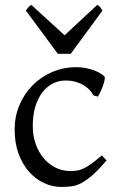

<svg xmlns="http://www.w3.org/2000/svg" viewBox="-20 -740 477 775"><path d="M410.2 -92.8Q378.4 -55.2 354.2 -33.9Q330.1 -12.7 309.6 -1.7Q289.1 9.3 269.5 12Q250 14.6 227.1 14.6Q191.4 14.6 157.5 -1.2Q123.5 -17.1 97.2 -46.9Q70.8 -76.7 54.9 -119.6Q39.1 -162.6 39.1 -216.8Q39.1 -269.5 58.3 -315.4Q77.6 -361.3 111.1 -395.3Q144.5 -429.2 189.9 -449Q235.4 -468.8 288.1 -468.8Q304.2 -468.8 321 -466.1Q337.9 -463.4 353.3 -458.3Q368.7 -453.1 381.6 -446Q394.5 -439 402.8 -430.2Q403.8 -424.3 401.4 -413.6Q398.9 -402.8 394.5 -390.9Q390.1 -378.9 384.8 -367.9Q379.4 -356.9 375 -350.1L356.9 -355Q353 -363.8 344.2 -374Q335.4 -384.3 321.5 -393.6Q307.6 -402.8 288.3 -408.9Q269 -415 244.1 -415Q218.3 -415 194.6 -403.6Q170.9 -392.1 152.6 -369.1Q134.3 -346.2 123.3 -312Q112.3 -277.8 112.3 -231.9Q112.3 -190.4 124.8 -156.7Q137.2 -123 158 -99.4Q178.7 -75.7 205.8 -62.7Q232.9 -49.8 262.2 -49.8Q275.9 -49.8 287.6 -51Q299.3 -52.2 313.2 -58.1Q327.1 -64 345.5 -76.7Q363.8 -89.4 391.1 -112.8L410.2 -92.8ZM265.6 -522.9H213.4L84.5 -697.3Q87.9 -702.1 90.3 -705.6Q92.8 -709 95 -711.4Q97.2 -713.9 99.9 -715.8Q102.5 -717.8 106.4 -720.2L240.7 -597.7L372.6 -720.2Q380.9 -715.8 384.3 -711.4Q387.7 -707 393.6 -697.3Z"/></svg>

Font: Gentium
Style: Regular
Weight: 400
Designer: J. Victor Gaultney
Version: Version 1.03; 2011; OFL 1.1 release